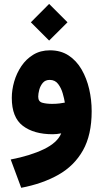

<svg xmlns="http://www.w3.org/2000/svg" viewBox="-20 -666 514 954"><path d="M224.1 -646.5 315.4 -555.2 224.1 -464.4 133.3 -555.2ZM435.5 -113.3Q435.5 4.4 392.1 81.3Q348.6 158.2 269.8 202.6Q190.9 247.1 85.4 267.1L33.2 126.5Q130.4 107.9 197.8 75.4Q265.1 43 284.2 -3.4Q261.7 1 241.7 1Q148.4 1 93.5 -40.8Q38.6 -82.5 38.6 -179.7Q38.6 -219.2 50.5 -260.7Q62.5 -302.2 86.2 -337.4Q109.9 -372.6 145.5 -394.3Q181.2 -416 228 -416Q281.7 -416 320.8 -390.4Q359.9 -364.7 385.3 -321Q410.6 -277.3 423.1 -223.6Q435.5 -169.9 435.5 -113.3ZM238.8 -149.9Q259.8 -149.9 276.4 -152.1Q293 -154.3 302.2 -156.2Q299.3 -175.3 291.7 -201.9Q284.2 -228.5 268.8 -248.8Q253.4 -269 227.1 -269Q205.1 -269 192.6 -254.2Q180.2 -239.3 175 -219.7Q169.9 -200.2 169.9 -185.5Q169.9 -161.1 190.4 -155.5Q210.9 -149.9 238.8 -149.9Z"/></svg>

Font: Vazirmatn UI FD Black
Style: Regular
Weight: 900
Designer: Saber Rastikerdar
Foundry: Saber Rastikerdar
Version: Version 33.003